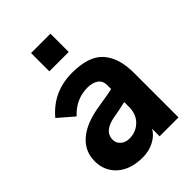

<svg xmlns="http://www.w3.org/2000/svg" viewBox="-248 -960 1088 1088"><g transform="rotate(-45 296.5 -416.0)"><path d="M208 -702.1V-848.6H363.3V-702.1ZM187.5 -173.8Q187.5 -147.5 208 -129.4Q228.5 -111.3 260.7 -111.3Q312.5 -111.3 348.6 -146.5Q384.8 -181.6 384.8 -240.2V-279.3Q328.1 -265.6 294.9 -260.7Q187.5 -245.1 187.5 -173.8ZM29.3 -160.2Q29.3 -240.2 90.8 -293Q152.3 -345.7 271.5 -363.3Q369.1 -378.9 384.8 -383.8V-414.1Q384.8 -450.2 359.9 -467.3Q335 -484.4 294.9 -484.4Q203.1 -484.4 136.7 -412.1L44.9 -491.2Q140.6 -605.5 293 -605.5Q427.7 -605.5 484.4 -541Q541 -476.6 541 -358.4V0H389.6V-60.5Q372.1 -27.3 331.1 -4.9Q290 17.6 237.3 17.6Q141.6 17.6 85.4 -31.7Q29.3 -81.1 29.3 -160.2Z"/></g></svg>

Font: Gothic A1 Black
Style: Regular
Weight: 900
Version: Version 2.50